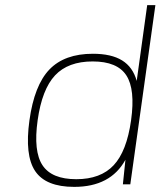

<svg xmlns="http://www.w3.org/2000/svg" viewBox="-20 -720 627 750"><path d="M270 10Q159 10 117.5 -51.5Q76 -113 95 -250Q114 -387 173 -448.5Q232 -510 343 -510Q415 -510 457 -484Q499 -458 514 -404L555 -700H587L489 0H460L470 -96Q412 10 270 10ZM278 -20Q373 -20 424 -74.5Q475 -129 492 -250Q509 -371 473.5 -425.5Q438 -480 342 -480Q246 -480 195 -425.5Q144 -371 127 -250Q110 -129 146 -74.5Q182 -20 278 -20Z"/></svg>

Font: Fivo Sans Thin
Style: Regular
Weight: 250
Foundry: Alexander Slobzheninov
Version: 1.0